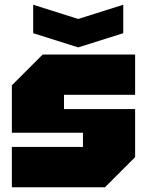

<svg xmlns="http://www.w3.org/2000/svg" viewBox="-20 -790 620 810"><path d="M30 0V-170H330V-230H30V-430L160 -560H550V-390H250V-330H550V-127L423 0ZM500 -770V-650L310 -590L120 -650V-770L310 -710Z"/></svg>

Font: Tektur Black
Style: Regular
Weight: 900
Designer: Adam Jagosz
Foundry: Adam Jagosz
Version: Version 1.005;gftools[0.9.30]